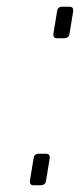

<svg xmlns="http://www.w3.org/2000/svg" viewBox="-20 -552 238 572"><path d="M80 0Q69 0 69 -11Q69 -12 69 -12Q69 -12 69 -13L80 -80Q82 -94 95 -94H116Q128 -94 128 -84Q128 -83 128 -82Q128 -81 128 -80L117 -13Q116 -6 111.5 -3Q107 0 101 0ZM150 -438Q139 -438 139 -449Q139 -450 139 -450Q139 -450 139 -451L150 -518Q152 -532 165 -532H186Q198 -532 198 -522Q198 -521 198 -520Q198 -519 198 -518L187 -451Q186 -444 181.5 -441Q177 -438 171 -438Z"/></svg>

Font: Exo Thin ExtraLight
Style: Italic
Weight: 250
Italic angle: -9°
Version: Version 2.000